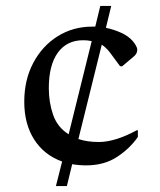

<svg xmlns="http://www.w3.org/2000/svg" viewBox="-20 -590 540 649"><path d="M169 39 190 -44Q129 -66 95.5 -118.5Q62 -171 62 -246Q62 -320 92.5 -377.5Q123 -435 175 -467.5Q227 -500 292 -500Q297 -500 302 -500L319 -570H356L338 -496Q366 -490 390 -479Q414 -468 428 -452Q444 -433 444 -422Q444 -408 431 -398L393 -366H386L352 -412Q339 -429 324 -439L245 -120Q275 -110 314 -110Q369 -110 443 -150H446V-127Q419 -88 375.5 -59.5Q332 -31 271 -31Q247 -31 224 -35L206 39ZM145 -292Q145 -244 159.5 -202Q174 -160 212 -136L290 -451Q277 -454 261 -454Q206 -454 175.5 -412Q145 -370 145 -292Z"/></svg>

Font: Spectral SC
Style: Regular
Weight: 400
Designer: Jean-Baptiste Levee
Foundry: Production Type
Version: Version 2.001